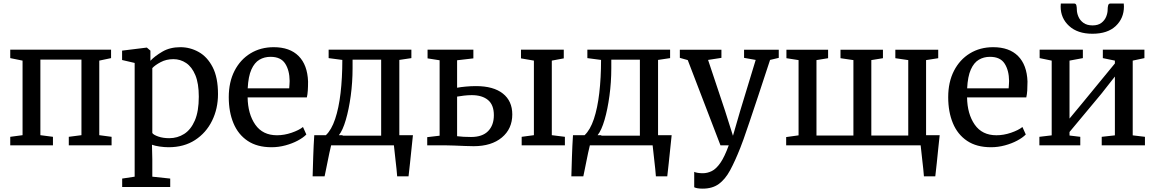

<svg xmlns="http://www.w3.org/2000/svg" viewBox="-20 -844 6708 1115"><path d="M39.5 0V-49.5L111 -59V-492L39.5 -506.5V-555.5H625V-506.5L556.5 -492V-59L628 -49.5V0H379.5V-49.5L453 -59V-498H214.5V-59L287.5 -49.5V0Z M1246 -297.5Q1246 -213 1211.5 -142.8Q1177 -72.5 1112.8 -30.8Q1048.5 11 959 11Q935 11 907.2 7Q879.5 3 862.5 -3.5L864.5 80.5V182L968.5 193V242H689.5V193L762 182V-478.5L689 -495.5V-550L831 -567.5H833L853.5 -550V-491Q878.5 -518 922.8 -544Q967 -570 1027.5 -570Q1084 -570 1134 -542Q1184 -514 1215 -454Q1246 -394 1246 -297.5ZM987 -500.5Q945.5 -500.5 912.8 -483Q880 -465.5 864.5 -448.5V-71.5Q872 -60.5 899.5 -51Q927 -41.5 963 -41.5Q1010.5 -41.5 1049.5 -66.2Q1088.5 -91 1111.5 -144.2Q1134.5 -197.5 1134.5 -282.5Q1134.5 -359.5 1114.5 -407.5Q1094.5 -455.5 1061 -478Q1027.5 -500.5 987 -500.5Z M1557 11Q1473.5 11 1418.2 -26Q1363 -63 1335.8 -128.5Q1308.5 -194 1308.5 -279.5Q1308.5 -367.5 1342 -432.8Q1375.5 -498 1434.5 -534Q1493.5 -570 1569.5 -570Q1663 -570 1714.2 -518.5Q1765.5 -467 1769 -370.5Q1769 -340.5 1767.5 -318Q1766 -295.5 1762 -278.5H1418Q1419.5 -182 1462.5 -120.2Q1505.5 -58.5 1588.5 -58.5Q1630.5 -58.5 1673.5 -73.2Q1716.5 -88 1739.5 -106.5L1759 -63Q1741 -44.5 1709.2 -27.5Q1677.5 -10.5 1637.8 0.2Q1598 11 1557 11ZM1418.5 -331H1659.5Q1660.5 -341.5 1661.2 -355Q1662 -368.5 1662 -374Q1661.5 -435 1636.2 -474.5Q1611 -514 1551 -514Q1515 -514 1486.5 -497.2Q1458 -480.5 1440 -440.5Q1422 -400.5 1418.5 -331Z M1795.5 180Q1797 127.5 1799 64.8Q1801 2 1805 -59H1872.5Q1905 -89.5 1926.2 -152.8Q1947.5 -216 1957.8 -304Q1968 -392 1968 -496L1888.5 -506.5V-555.5H2369V-506.5L2299 -496V-59H2378Q2374.5 -25.5 2370 17.8Q2365.5 61 2361 104Q2356.5 147 2352.5 180H2286.5Q2283.5 139.5 2277.2 88.5Q2271 37.5 2267.5 0H1903Q1898 19 1892.5 45.5Q1887 72 1881.5 99.5Q1876 127 1871.5 148.8Q1867 170.5 1865 180ZM1971.5 -59 1967.5 -56H2193.5V-497.5H2027.5V-448.5Q2027.5 -366 2016.8 -287.2Q2006 -208.5 1988.2 -147.8Q1970.5 -87 1948 -59Z M3009.5 0V-49.5L3080.5 -59V-492L3005.5 -505V-555.5H3254V-505L3184.5 -492V-59L3260.5 -49.5V0ZM2461 0V-47.5L2533 -56V-494L2463 -505V-555.5H2729V-505L2634.5 -494V-334.5Q2655 -338.5 2685 -341.2Q2715 -344 2744 -344Q2845.5 -344 2900.2 -300.8Q2955 -257.5 2955 -179.5Q2955 -96 2894.5 -45.5Q2834 5 2730.5 5Q2713.5 5 2681.5 3.8Q2649.5 2.5 2617.2 1.2Q2585 0 2568 0ZM2715.5 -48.5Q2781.5 -48.5 2814.8 -82.8Q2848 -117 2848 -175Q2848 -235 2814 -263.2Q2780 -291.5 2719.5 -291.5Q2698 -291.5 2674.8 -288.8Q2651.5 -286 2634.5 -283V-53Q2669.5 -48.5 2715.5 -48.5Z M3298 180Q3299.5 127.5 3301.5 64.8Q3303.5 2 3307.5 -59H3375Q3407.5 -89.5 3428.8 -152.8Q3450 -216 3460.2 -304Q3470.5 -392 3470.5 -496L3391 -506.5V-555.5H3871.5V-506.5L3801.5 -496V-59H3880.5Q3877 -25.5 3872.5 17.8Q3868 61 3863.5 104Q3859 147 3855 180H3789Q3786 139.5 3779.8 88.5Q3773.5 37.5 3770 0H3405.5Q3400.5 19 3395 45.5Q3389.5 72 3384 99.5Q3378.5 127 3374 148.8Q3369.5 170.5 3367.5 180ZM3474 -59 3470 -56H3696V-497.5H3530V-448.5Q3530 -366 3519.2 -287.2Q3508.5 -208.5 3490.8 -147.8Q3473 -87 3450.5 -59Z M4060.5 251.5Q4027.5 251.5 4011.5 243.5V154Q4018 157.5 4032 159.8Q4046 162 4061 162Q4088 162 4113.5 149.5Q4139 137 4163.2 102.2Q4187.5 67.5 4212 0H4164L3974 -495L3928 -508V-555H4169.5V-508L4092 -496L4190.5 -201L4236.5 -55.5L4279 -202L4368.5 -496L4301 -508V-555H4502.5V-508L4452 -496Q4374.5 -259.5 4332.2 -134.8Q4290 -10 4279 15Q4248.5 92 4220 144.8Q4191.5 197.5 4154.2 224.5Q4117 251.5 4060.5 251.5Z M4545.5 0V-48L4617.5 -58V-495L4547 -506V-555H4789V-506L4721.5 -495V-57H4936V-495L4861 -506V-555H5107.5V-506L5040 -495V-57H5254.5V-495L5179.5 -506V-555H5428.5V-506L5358 -495V-59H5437Q5433 -25.5 5428.8 17.8Q5424.5 61 5420 104Q5415.5 147 5411.5 180H5345.5Q5342.5 139.5 5336.2 88.5Q5330 37.5 5326.5 0Z M5735 11Q5651.5 11 5596.2 -26Q5541 -63 5513.8 -128.5Q5486.5 -194 5486.5 -279.5Q5486.5 -367.5 5520 -432.8Q5553.5 -498 5612.5 -534Q5671.5 -570 5747.5 -570Q5841 -570 5892.2 -518.5Q5943.5 -467 5947 -370.5Q5947 -340.5 5945.5 -318Q5944 -295.5 5940 -278.5H5596Q5597.5 -182 5640.5 -120.2Q5683.5 -58.5 5766.5 -58.5Q5808.5 -58.5 5851.5 -73.2Q5894.5 -88 5917.5 -106.5L5937 -63Q5919 -44.5 5887.2 -27.5Q5855.5 -10.5 5815.8 0.2Q5776 11 5735 11ZM5596.5 -331H5837.5Q5838.5 -341.5 5839.2 -355Q5840 -368.5 5840 -374Q5839.5 -435 5814.2 -474.5Q5789 -514 5729 -514Q5693 -514 5664.5 -497.2Q5636 -480.5 5618 -440.5Q5600 -400.5 5596.5 -331Z M6016 0V-49.5L6087.5 -58V-492L6017.5 -506.5V-555.5H6268.5V-506.5L6191 -492V-155.5L6264 -243.5L6454.5 -475.5V-492L6384.5 -506.5V-555.5H6626V-506.5L6558 -492V-58L6629 -49.5V0H6378V-49.5L6454.5 -58V-399.5L6375.5 -299L6191 -77.5V-57L6253.5 -49.5V0ZM6218.5 -823.5Q6228.5 -823.5 6231 -812.2Q6233.5 -801 6233.5 -789Q6233.5 -768.5 6242.8 -747Q6252 -725.5 6272.2 -711Q6292.5 -696.5 6325 -696.5Q6356.5 -696.5 6375.8 -711Q6395 -725.5 6403.8 -747Q6412.5 -768.5 6412.5 -789Q6412.5 -801 6415.2 -812.2Q6418 -823.5 6428 -823.5H6506Q6506 -819.5 6506.5 -814.5Q6507 -809.5 6507 -806Q6507 -738 6459.5 -693Q6412 -648 6324 -648Q6238 -648 6188.8 -693Q6139.5 -738 6139.5 -806Q6139.5 -810 6140 -814.5Q6140.5 -819 6140.5 -823.5Z"/></svg>

Font: Merriweather
Style: Regular
Weight: 400
Designer: Eben Sorkin
Foundry: Eben Sorkin
Version: Version 2.100; ttfautohint (v1.7.19-72a1) -l 8 -r 50 -G 200 